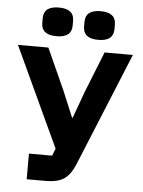

<svg xmlns="http://www.w3.org/2000/svg" viewBox="-60 -959 751 1007"><g transform="rotate(5 315.5 -456.0)"><path d="M129 -824V-849Q129 -912 209 -912Q289 -912 289 -849V-824Q289 -761 209 -761Q129 -761 129 -824ZM349 -824V-849Q349 -912 429 -912Q509 -912 509 -849V-824Q509 -761 429 -761Q349 -761 349 -824ZM119 0V-135H241L256 -173L12 -698H172L270 -481L328 -342H331L382 -482L468 -698H617L371 -98Q348 -44 314.5 -22Q281 0 219 0Z"/></g></svg>

Font: Anuphan
Style: Bold
Weight: 700
Designer: Mike Abbink, Paul van der Laan, Pieter van Rosmalen, Mint Tantisuwanna
Foundry: Bold Monday; Cadson Demak
Version: Version 3.002;hotconv 1.0.109;makeotfexe 2.5.65596